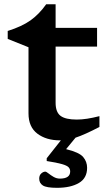

<svg xmlns="http://www.w3.org/2000/svg" viewBox="-20 -644 508 896"><path d="M239.5 -164.5Q239.5 -120.5 262.8 -103.2Q286 -86 338.5 -86Q382.5 -86 444 -102V-51.5Q375 -15.5 332.5 -1.5L288.5 52Q350 67 368.2 88.8Q386.5 110.5 386.5 139Q386.5 187.5 348 210Q309.5 232.5 246 232.5Q197 232.5 180 221.5Q163 210.5 163 189.5Q163 174 172.5 165.5Q182 157 191.5 157Q196 157 206.2 165.2Q216.5 173.5 230.2 181.5Q244 189.5 259.5 189.5Q307.5 189.5 307.5 156Q307.5 144.5 300 136.5Q292.5 128.5 269.2 121.8Q246 115 198 107.5V94.5L264 11Q262 11 260 11Q196 11 154.5 -20.2Q113 -51.5 113 -115V-423.5L16 -462.5V-499.5Q82.5 -520.5 122.5 -549Q162.5 -577.5 195.5 -624H239.5V-514H433V-426.5H239.5Z"/></svg>

Font: Newsreader 6pt Medium
Style: Regular
Weight: 500
Designer: Hugues Gentile
Foundry: Production Type
Version: Version 1.003; ttfautohint (v1.8.3)